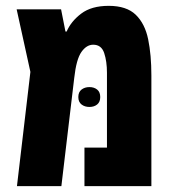

<svg xmlns="http://www.w3.org/2000/svg" viewBox="-20 -637 590 657"><path d="M352 -617Q413 -617 444.5 -586.5Q476 -556 487 -502.5Q498 -449 498 -379V0H269V-132H346V-388Q346 -427 336.5 -455.5Q327 -484 299 -484Q276 -484 258.5 -459Q241 -434 234 -370L190 0H38L84 -391L37 -605H189L204 -529H208Q223 -564 258 -590.5Q293 -617 352 -617ZM248 -305Q248 -322 259 -330.5Q270 -339 286 -339Q302 -339 312.5 -330.5Q323 -322 323 -305Q323 -288 312.5 -279.5Q302 -271 286 -271Q270 -271 259 -279.5Q248 -288 248 -305Z"/></svg>

Font: Noto Sans Hebrew ExtraCondensed ExtraBold
Style: Regular
Weight: 800
Width: 2
Designer: Monotype Design Team
Foundry: Monotype Imaging Inc.
Version: Version 2.004; ttfautohint (v1.8.4.7-5d5b)